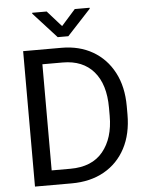

<svg xmlns="http://www.w3.org/2000/svg" viewBox="-60 -956 776 1004"><g transform="rotate(-5 328.0 -453.5)"><path d="M274.9 0H82.5V-710.9H283.7Q377 -710.9 447.5 -670.2Q518.1 -629.4 557.6 -554.4Q597.2 -479.5 597.2 -376.5V-334Q597.2 -231 557.6 -156.2Q518.1 -81.5 445.8 -40.8Q373.5 0 274.9 0ZM283.7 -633.8H176.8V-76.7H274.9Q388.7 -76.7 446.3 -147Q503.9 -217.3 503.9 -334V-377.4Q503.9 -500 446.3 -566.9Q388.7 -633.8 283.7 -633.8ZM223.1 -906.7 296.9 -823.7 370.6 -906.7H448.7V-901.9L324.7 -768.1H269L147 -901.9V-906.7Z"/></g></svg>

Font: Vazirmatn RD UI
Style: Regular
Weight: 400
Designer: Saber Rastikerdar
Foundry: Saber Rastikerdar
Version: Version 33.003